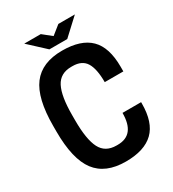

<svg xmlns="http://www.w3.org/2000/svg" viewBox="-225 -1073 1090 1209"><g transform="rotate(-30 320.0 -468.5)"><path d="M181.2 -370.1Q181.2 -232.9 214.1 -168.5Q247.1 -104 328.1 -104H336.9Q462.9 -104 462.9 -263.2H598.1V-252.9Q598.1 -116.2 531.5 -51.5Q464.8 13.2 329.1 13.2Q181.6 13.2 112.8 -77.9Q43.9 -168.9 43.9 -370.1V-410.2Q43.9 -610.8 112.8 -701.9Q181.6 -793 329.1 -793Q465.3 -793 531.7 -727.3Q598.1 -661.6 598.1 -521V-486.8H462.9Q462.9 -583.5 434.3 -629.6Q405.8 -675.8 336.9 -675.8H328.1Q247.6 -675.8 214.4 -611.3Q181.2 -546.9 181.2 -410.2ZM145 -950.2H265.1L329.1 -898.9L393.1 -950.2H513.2L394 -839.8H264.2Z"/></g></svg>

Font: Cooper Hewitt
Style: Semibold
Weight: 709
Designer: Village Type and Design LLC
Foundry: Cooper Hewitt Smithsonian Design Museum
Version: 1.000